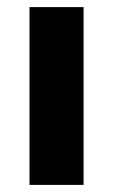

<svg xmlns="http://www.w3.org/2000/svg" viewBox="-20 -520 318 540"><path d="M63 0H215V-500H63Z"/></svg>

Font: Unageo
Style: ExtraBold
Weight: 800
Designer: Richard Sepsi
Foundry: Richard Sepsi
Version: Version 2.000